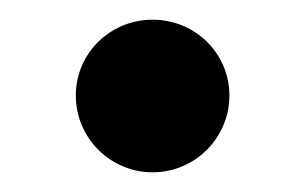

<svg xmlns="http://www.w3.org/2000/svg" viewBox="-20 -170 310 195"><path d="M135 5C178 5 213 -30 213 -73C213 -116 178 -150 135 -150C92 -150 57 -116 57 -73C57 -30 92 5 135 5Z"/></svg>

Font: Grotesk 02 Mince
Style: Bold
Weight: 400
Designer: Frank Adebiaye, contributions by Jérémy Landes, Ariel Martín Pérez
Foundry: Velvetyne Type Foundry
Version: Version 3.000;Glyphs 3.1.2 (3150)